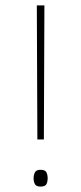

<svg xmlns="http://www.w3.org/2000/svg" viewBox="-20 -770 300 709"><path d="M142 -255H118L116 -750H144ZM104 -112Q104 -124 109 -133.5Q114 -143 129 -143Q147 -143 151.5 -133.5Q156 -124 156 -112Q156 -99 151.5 -90Q147 -81 129 -81Q114 -81 109 -90Q104 -99 104 -112Z"/></svg>

Font: Noto Sans Telugu UI SemiCondensed Thin
Style: Regular
Weight: 100
Width: 4
Designer: Jelle Bosma - Monotype Design Team
Foundry: Monotype Imaging Inc.
Version: Version 2.005; ttfautohint (v1.8.4.7-5d5b)